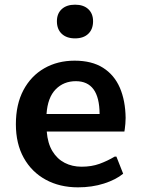

<svg xmlns="http://www.w3.org/2000/svg" viewBox="-20 -802 613 832"><path d="M317.9 9.8Q238.8 9.8 178 -23.4Q117.2 -56.6 83 -117.9Q48.8 -179.2 48.8 -263.7Q48.8 -349.6 81.5 -411.4Q114.3 -473.1 171.9 -506.1Q229.5 -539.1 303.2 -539.1Q377.9 -539.1 426.5 -508.3Q475.1 -477.5 499.3 -421.9Q523.4 -366.2 524.4 -291Q524.4 -278.8 523.2 -265.6Q522 -252.4 520.8 -243.2Q519.5 -233.9 519 -231.9H182.6Q186.5 -181.2 207 -147.2Q227.5 -113.3 260.3 -96.4Q293 -79.6 333.5 -79.6Q376.5 -79.6 410.9 -92Q445.3 -104.5 477.1 -123.5H484.4L513.7 -49.3Q482.4 -23.4 430.9 -6.8Q379.4 9.8 317.9 9.8ZM181.6 -308.1H411.6Q411.1 -379.9 385.3 -415Q359.4 -450.2 308.6 -450.2Q255.9 -450.2 221.2 -414.8Q186.5 -379.4 181.6 -308.1ZM305.2 -635.7Q268.6 -635.7 247.6 -655.5Q226.6 -675.3 226.6 -710Q226.6 -743.2 247.6 -762.5Q268.6 -781.7 305.2 -781.7Q341.8 -781.7 362.5 -762.5Q383.3 -743.2 383.3 -710Q383.3 -675.3 362.5 -655.5Q341.8 -635.7 305.2 -635.7Z"/></svg>

Font: Comme SemiBold
Style: Regular
Weight: 600
Version: Version 1.000;gftools[0.9.27]